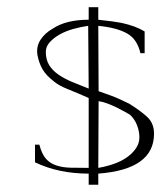

<svg xmlns="http://www.w3.org/2000/svg" viewBox="-20 -486 452 538"><path d="M385.3 -336.9V-397.9Q359.4 -413.6 320.3 -421.9Q301.3 -425.8 255.4 -430.7V-465.8H228.5V-430.7Q165 -430.7 127.9 -405.8Q106 -393.6 93.5 -374.5Q81.1 -355.5 85 -331.5Q89.4 -308.6 99.4 -291.5Q109.4 -274.4 132.3 -256.8Q146 -245.6 170.2 -236.1Q194.3 -226.6 228.5 -211.4V-15.6Q200.2 -15.6 177.7 -16.1Q155.3 -16.6 137.7 -22.5Q120.1 -28.3 108.6 -41.3Q97.2 -54.2 90.3 -80.6H78.1V-31.2Q144 0.5 228.5 0.5V31.7H255.4V0.5Q411.6 -11.2 411.6 -111.3Q411.6 -140.6 392.6 -158.2Q373.5 -175.8 342.3 -195.3Q331.5 -200.7 314 -208.7Q296.4 -216.8 256.3 -230.5L255.4 -413.6Q306.2 -408.7 335.2 -392.8Q364.3 -377 373.5 -336.9ZM228.5 -237.8Q203.1 -247.6 181.6 -256.6Q160.2 -265.6 143.6 -277.1Q127 -288.6 117.7 -303.7Q108.4 -318.8 108.4 -340.8Q108.4 -355.5 119.4 -367.7Q130.4 -379.9 147.2 -389.4Q164.1 -398.9 185.1 -404.8Q206.1 -410.6 227.1 -413.6ZM256.3 -202.6Q268.6 -200.7 282 -195.6Q295.4 -190.4 307.4 -184.6Q319.3 -178.7 329.3 -173.1Q339.4 -167.5 344.2 -164.6Q357.4 -152.3 364 -135Q370.6 -117.7 370.6 -101.6Q370.6 -84.5 361.1 -70.6Q351.6 -56.6 335.9 -45.4Q320.3 -34.2 299.3 -26.9Q278.3 -19.5 255.4 -15.6Z"/></svg>

Font: ML-NILA05
Style: Regular
Weight: 400
Designer: CLT@C-DIT
Version: Version ML-NILA05 1.0